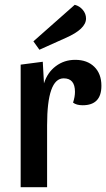

<svg xmlns="http://www.w3.org/2000/svg" viewBox="-20 -779 442 799"><path d="M291 -759Q311 -754 324.5 -738Q338 -722 338 -702Q338 -658 253 -621L144 -572L119 -607ZM245 -453Q176 -453 176 -258V0H66V-510L158 -522L163 -432Q177 -477 212 -503.5Q247 -530 293 -530Q343 -530 372.5 -501Q402 -472 402 -422Q402 -341 324 -341Q298 -341 284 -352Q292 -376 292 -397Q292 -453 245 -453Z"/></svg>

Font: Sansita
Style: Regular
Weight: 400
Designer: Pablo Cosgaya
Foundry: Omnibus-Type
Version: Version 1.006;hotconv 1.0.109;makeotfexe 2.5.65596